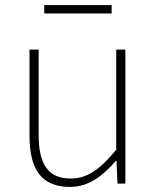

<svg xmlns="http://www.w3.org/2000/svg" viewBox="-20 -722 617 755"><path d="M255 13C328 13 383 -29 436 -90H438L442 0H473V-527H437V-133C372 -55 323 -20 258 -20C169 -20 132 -76 132 -192V-527H96V-188C96 -51 147 13 255 13ZM154 -669H419V-702H154Z"/></svg>

Font: Source Han Sans JP VF
Style: Regular
Weight: 250
Designer: Ryoko NISHIZUKA 西塚涼子 (kana, bopomofo & ideographs); Paul D. Hunt (Latin, Greek & Cyrillic); Sandoll Communications 산돌커뮤니
Foundry: Adobe
Version: Version 2.004;hotconv 1.0.118;makeotfexe 2.5.65603